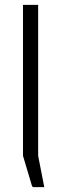

<svg xmlns="http://www.w3.org/2000/svg" viewBox="-20 -756 258 785"><path d="M74 -736H136V-119L161 9H115L111 5L74 -119Z"/></svg>

Font: Gafata
Style: Regular
Weight: 400
Designer: Lautaro Hourcade
Foundry: Lautaro Hourcade
Version: Version 4.002; ttfautohint (v0.94.20-1c74) -l 7 -r 28 -G 0 -